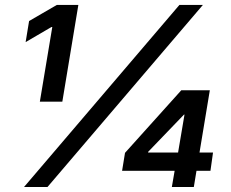

<svg xmlns="http://www.w3.org/2000/svg" viewBox="-20 -747 921 767"><path d="M479.4 -136.4 704.2 -386.4H818.2L777 -137.8H831L820.7 -64.6H764.9L754.3 0H666.5L677.6 -64.6H467.7ZM76 0 696.7 -727.3H790.5L169.7 0ZM96.2 -663 207 -727.3H293L229 -340.9H139.2L188.9 -639.2H185.7L82.4 -578.8ZM571.7 -137.8H691.4L717 -289.1H714.8L571.7 -140.3Z"/></svg>

Font: Inter P Semi Bold
Style: Italic
Weight: 600
Italic angle: 9.39999°
Designer: Rasmus Andersson
Foundry: rsms
Version: Version 3.018;git-588b23468